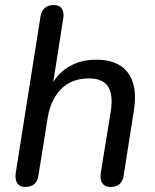

<svg xmlns="http://www.w3.org/2000/svg" viewBox="-20 -732 612 759"><path d="M79 7Q58 7 48.5 -7.5Q39 -22 42 -47L140 -666Q144 -689 157 -700.5Q170 -712 192 -712Q214 -712 224 -698.5Q234 -685 230 -659L186 -379H175Q200 -435 247.5 -465.5Q295 -496 362 -496Q416 -496 452.5 -474.5Q489 -453 504.5 -408Q520 -363 509 -294L469 -39Q466 -16 452.5 -4.5Q439 7 416 7Q395 7 385 -7Q375 -21 378 -46L418 -293Q428 -358 407 -390Q386 -422 332 -422Q262 -422 220.5 -379Q179 -336 168 -263L132 -39Q126 7 79 7Z"/></svg>

Font: Nunito ExtraLight Medium
Style: Italic
Weight: 500
Italic angle: -9°
Version: Version 3.602